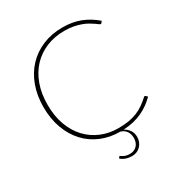

<svg xmlns="http://www.w3.org/2000/svg" viewBox="-202 -849 1085 1158"><g transform="rotate(-30 340.0 -270.0)"><path d="M642 -91Q621.5 -70.5 597.8 -53.2Q574 -36 546.2 -23Q518.5 -10 486 -2.2Q453.5 5.5 414.5 7.5Q437 19 450.5 39Q464 59 464 85.5Q464 103.5 457.8 119.2Q451.5 135 440.2 146.8Q429 158.5 413.8 165Q398.5 171.5 380 171.5Q358 171.5 337.8 164.5Q317.5 157.5 304.5 145L309.5 136.5Q311.5 133.5 314.5 133.5Q317 133.5 321.2 136.8Q325.5 140 332.5 143.8Q339.5 147.5 350 150.5Q360.5 153.5 375.5 153.5Q405.5 153.5 424.5 134Q443.5 114.5 443.5 81Q443.5 54.5 430.5 35Q417.5 15.5 391.5 8Q320 8 260 -17.2Q200 -42.5 156.5 -89.2Q113 -136 88.5 -202.5Q64 -269 64 -351.5Q64 -432 88.5 -498.2Q113 -564.5 157.8 -611.8Q202.5 -659 264.8 -685Q327 -711 402 -711Q472.5 -711 527 -689.5Q581.5 -668 628.5 -627.5L621 -616.5Q619 -613 613 -613Q610 -613 602.8 -618.5Q595.5 -624 583.8 -632.2Q572 -640.5 555.2 -650.2Q538.5 -660 516 -668.2Q493.5 -676.5 465 -682Q436.5 -687.5 402 -687.5Q334 -687.5 277 -664Q220 -640.5 179 -597Q138 -553.5 115.2 -491.2Q92.5 -429 92.5 -351.5Q92.5 -272.5 115.2 -210.2Q138 -148 178.5 -104.8Q219 -61.5 274 -38.5Q329 -15.5 393.5 -15.5Q434 -15.5 466 -21Q498 -26.5 524.8 -37.5Q551.5 -48.5 574.2 -64.5Q597 -80.5 619.5 -101Q623 -104.5 626 -104.5Q628 -104.5 631.5 -102Z"/></g></svg>

Font: Lato ExtraLight
Style: Regular
Weight: 275
Designer: Lukasz Dziedzic with Adam Twardoch and Botio Nikoltchev
Foundry: tyPoland Lukasz Dziedzic
Version: Version 2.015; 2015-08-06; http://www.latofonts.com/